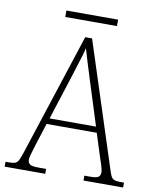

<svg xmlns="http://www.w3.org/2000/svg" viewBox="-93 -900 788 969"><g transform="rotate(10 301.5 -415.0)"><path d="M-2 0V-25H16Q37 -25 47.5 -29Q58 -33 65 -47Q72 -61 81 -89L285 -714H320L529 -69Q538 -40 548.5 -32.5Q559 -25 590 -25H605V0H402V-25H430Q464 -25 474 -32.5Q484 -40 484 -56Q484 -69 476 -93.5Q468 -118 463 -133L426 -249H169L134 -140Q131 -130 126 -113.5Q121 -97 116.5 -81Q112 -65 112 -56Q112 -40 123 -32.5Q134 -25 168 -25H206V0ZM179 -279H417L349 -494Q334 -540 320.5 -585Q307 -630 298 -660Q295 -643 286.5 -616.5Q278 -590 269 -560.5Q260 -531 252 -506ZM168 -797V-830H433V-797Z"/></g></svg>

Font: Noto Serif Lao SemiCondensed ExtraLight
Style: Regular
Weight: 200
Width: 4
Designer: Monotype Design Team
Foundry: Monotype Imaging Inc.
Version: Version 2.003; ttfautohint (v1.8.4.7-5d5b)